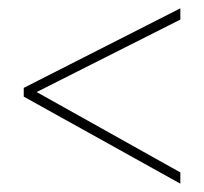

<svg xmlns="http://www.w3.org/2000/svg" viewBox="-20 -586 490 461"><path d="M413 -145V-172L68 -365L413 -539V-566L37 -375V-354Z"/></svg>

Font: Noto Sans Thai Looped Condensed Thin
Style: Regular
Weight: 100
Width: 3
Designer: Sasikarn Vongin, Ben Mitchell
Foundry: The Fontpad Ltd
Version: Version 1.001